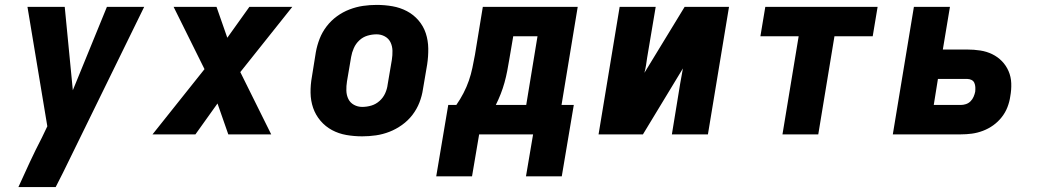

<svg xmlns="http://www.w3.org/2000/svg" viewBox="-20 -548 4240 783"><path d="M207 215H55Q78 164 101.5 113.5Q125 63 151 13L173 -33L92 -520H244L277 -180L416 -520H568L237 156Z M602 0 814 -266 688 -520H863L907 -394L997 -520H1172L960 -254L1086 0H911L867 -126L777 0Z M1457 8Q1424 8 1392.5 2.5Q1361 -3 1334 -17.5Q1307 -32 1287 -55.5Q1267 -79 1257 -108Q1247 -137 1246.5 -169.5Q1246 -202 1252 -235L1268 -335Q1273 -363 1283.5 -390Q1294 -417 1312 -440.5Q1330 -464 1354 -481.5Q1378 -499 1405.5 -509.5Q1433 -520 1460.5 -524Q1488 -528 1516 -528Q1549 -528 1580.5 -522.5Q1612 -517 1639.5 -502.5Q1667 -488 1687 -464.5Q1707 -441 1716.5 -412Q1726 -383 1726.5 -350.5Q1727 -318 1722 -285L1705 -185Q1701 -157 1690.5 -130Q1680 -103 1662 -79.5Q1644 -56 1619.5 -38.5Q1595 -21 1568 -10.5Q1541 0 1513 4Q1485 8 1457 8ZM1457 -112Q1476 -112 1494.5 -117.5Q1513 -123 1528 -136.5Q1543 -150 1551 -168Q1559 -186 1561 -204L1578 -304Q1581 -323 1580.5 -341.5Q1580 -360 1572.5 -375.5Q1565 -391 1549.5 -399.5Q1534 -408 1516 -408Q1497 -408 1478.5 -402.5Q1460 -397 1445.5 -383.5Q1431 -370 1423 -352Q1415 -334 1412 -316L1395 -216Q1392 -197 1392.5 -178.5Q1393 -160 1400.5 -144.5Q1408 -129 1423.5 -120.5Q1439 -112 1457 -112Z M1759 171 1808 -120H1841Q1857 -143 1870 -168Q1883 -193 1892 -219Q1901 -245 1906.5 -271.5Q1912 -298 1917 -325L1949 -520H2336L2270 -120H2320L2271 171H2125L2154 0H1934L1905 171ZM2002 -120H2126L2172 -400H2073L2057 -306Q2053 -282 2048.5 -258.5Q2044 -235 2037.5 -211.5Q2031 -188 2022 -165Q2013 -142 2002 -120Z M2421 0 2507 -520H2654L2619 -312Q2617 -297 2614.5 -281.5Q2612 -266 2608 -251L2772 -520H2953L2867 0H2720L2754 -208Q2757 -223 2759.5 -238.5Q2762 -254 2765 -269L2602 0Z M3171 0 3237 -400H3081L3101 -520H3559L3539 -400H3383L3317 0Z M3621 0 3707 -520H3854L3825 -346H3925Q3952 -346 3978 -342Q4004 -338 4026.5 -327Q4049 -316 4066 -298.5Q4083 -281 4093 -258Q4103 -235 4104 -208.5Q4105 -182 4100 -155Q4097 -133 4088.5 -111Q4080 -89 4065 -70Q4050 -51 4030.5 -37Q4011 -23 3988.5 -14.5Q3966 -6 3943.5 -3Q3921 0 3898 0ZM3899 -120Q3909 -120 3919.5 -123.5Q3930 -127 3938 -135Q3946 -143 3950.5 -153.5Q3955 -164 3957 -174Q3958 -184 3957.5 -193Q3957 -202 3953.5 -210Q3950 -218 3942 -222Q3934 -226 3925 -226H3805L3788 -120Z"/></svg>

Font: Iosevka Aile Heavy Oblique
Style: Regular
Weight: 900
Italic angle: -9°
Designer: Belleve Invis
Foundry: Belleve Invis
Version: Version 31.1.0; ttfautohint (v1.8.4)